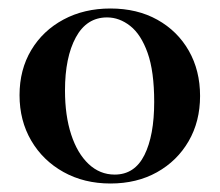

<svg xmlns="http://www.w3.org/2000/svg" viewBox="-20 -419 517 452"><path d="M240 13Q178 13 129.5 -14Q81 -41 53.5 -88Q26 -135 26 -195Q26 -255 53.5 -301Q81 -347 129.5 -373Q178 -399 240 -399Q303 -399 350.5 -372.5Q398 -346 424.5 -299.5Q451 -253 451 -193Q451 -133 424 -86.5Q397 -40 349.5 -13.5Q302 13 240 13ZM250 -8Q297 -8 320 -54Q343 -100 343 -179Q343 -251 327.5 -294.5Q312 -338 286.5 -358Q261 -378 232 -378Q184 -378 158.5 -331Q133 -284 133 -206Q133 -147 147.5 -102.5Q162 -58 188.5 -33Q215 -8 250 -8Z"/></svg>

Font: Cormorant Garamond Light
Style: Bold
Weight: 700
Version: Version 4.001